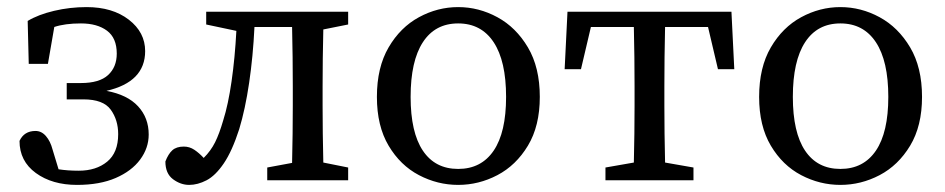

<svg xmlns="http://www.w3.org/2000/svg" viewBox="-20 -508 2663 541"><path d="M197 13Q127 13 81 -20.5Q35 -54 35 -111Q48 -139 80 -139Q97 -139 109.5 -124.5Q122 -110 128 -87L145 -31Q158 -29 172 -28Q186 -27 202 -27Q251 -27 282 -52.5Q313 -78 313 -130Q313 -170 292 -199Q271 -228 215 -228H168V-274H208Q260 -274 284.5 -296.5Q309 -319 309 -357Q309 -401 281.5 -421.5Q254 -442 208 -442Q163 -442 133 -432L115 -328H61L58 -449Q88 -467 132.5 -477.5Q177 -488 224 -488Q297 -488 343 -452.5Q389 -417 389 -364Q389 -277 280 -252Q339 -241 369 -208.5Q399 -176 399 -129Q399 -91 375 -58.5Q351 -26 306 -6.5Q261 13 197 13Z M513 13Q489 13 467.5 -3Q446 -19 446 -53Q454 -74 465.5 -84.5Q477 -95 498 -95Q514 -95 527.5 -86Q541 -77 554 -63Q574 -83 586 -107Q598 -131 609 -169Q623 -213 632.5 -279Q642 -345 646 -421L561 -439V-475H961V-439L891 -425Q890 -388 889.5 -343.5Q889 -299 889 -265V-210Q889 -176 889.5 -132Q890 -88 891 -50L961 -36V0H733V-36L803 -49Q804 -87 804.5 -131.5Q805 -176 805 -210V-265Q805 -300 804.5 -347Q804 -394 803 -432H697Q693 -349 682 -274.5Q671 -200 654 -144Q634 -82 610.5 -47.5Q587 -13 562 0Q537 13 513 13Z M1271 13Q1213 13 1160.5 -14.5Q1108 -42 1075 -97.5Q1042 -153 1042 -235Q1042 -318 1075 -374.5Q1108 -431 1160.5 -459.5Q1213 -488 1271 -488Q1329 -488 1381.5 -459.5Q1434 -431 1467.5 -374.5Q1501 -318 1501 -235Q1501 -153 1467.5 -97.5Q1434 -42 1381.5 -14.5Q1329 13 1271 13ZM1271 -32Q1336 -32 1371 -83.5Q1406 -135 1406 -235Q1406 -336 1371 -389Q1336 -442 1271 -442Q1206 -442 1171.5 -389Q1137 -336 1137 -235Q1137 -135 1171.5 -83.5Q1206 -32 1271 -32Z M1571 -313 1579 -475H2041L2049 -313H2003L1975 -432H1854Q1853 -394 1852.5 -347Q1852 -300 1852 -265V-210Q1852 -176 1852.5 -132Q1853 -88 1854 -50L1934 -36V0H1686V-36L1766 -50Q1767 -88 1767.5 -132Q1768 -176 1768 -210V-265Q1768 -300 1767.5 -347Q1767 -394 1766 -432H1645L1617 -313Z M2348 13Q2290 13 2237.5 -14.5Q2185 -42 2152 -97.5Q2119 -153 2119 -235Q2119 -318 2152 -374.5Q2185 -431 2237.5 -459.5Q2290 -488 2348 -488Q2406 -488 2458.5 -459.5Q2511 -431 2544.5 -374.5Q2578 -318 2578 -235Q2578 -153 2544.5 -97.5Q2511 -42 2458.5 -14.5Q2406 13 2348 13ZM2348 -32Q2413 -32 2448 -83.5Q2483 -135 2483 -235Q2483 -336 2448 -389Q2413 -442 2348 -442Q2283 -442 2248.5 -389Q2214 -336 2214 -235Q2214 -135 2248.5 -83.5Q2283 -32 2348 -32Z"/></svg>

Font: Source Serif 4
Style: Regular
Weight: 400
Designer: Frank Grießhammer
Foundry: Adobe
Version: Version 4.005;hotconv 1.1.0;makeotfexe 2.6.0